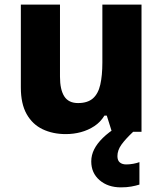

<svg xmlns="http://www.w3.org/2000/svg" viewBox="-20 -569 703 829"><path d="M591 -549V0H463L441 -70H431Q414 -42 387.5 -24.5Q361 -7 329.5 1.5Q298 10 264 10Q208 10 164 -11Q120 -32 95 -76.5Q70 -121 70 -191V-549H239V-238Q239 -182 257.5 -153Q276 -124 317 -124Q358 -124 381 -144Q404 -164 413 -203.5Q422 -243 422 -299V-549ZM487 105Q487 124 497.5 132.5Q508 141 525 141Q540 141 556 138Q572 135 582 131V228Q566 233 546.5 236.5Q527 240 502 240Q446 240 410 209Q374 178 374 128Q374 101 386.5 76Q399 51 424 26.5Q449 2 486 -21L555 0Q521 32 504 56Q487 80 487 105Z"/></svg>

Font: Noto Sans Thai ExtraBold
Style: Regular
Weight: 800
Version: Version 2.001